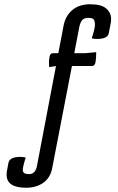

<svg xmlns="http://www.w3.org/2000/svg" viewBox="-20 -720 554 902"><path d="M101 20Q87 63 87 79Q87 98 116 98Q145 98 153 63L243 -410L211 -405Q210 -414 210 -426.5Q210 -439 213 -455Q216 -470 229 -470H254L279 -601Q288 -646 320 -673Q352 -700 404 -700Q456 -700 479 -680Q502 -660 502 -631Q502 -623 501 -615L491 -564Q486 -537 436 -537Q423 -537 411 -540Q426 -586 426 -602.5Q426 -619 421 -627.5Q416 -636 395.5 -636Q375 -636 366 -625.5Q357 -615 352 -591L329 -470H379L432 -475Q432 -449 429 -429.5Q426 -410 412 -410H318L225 71Q216 116 183 139Q150 162 103 162Q11 162 11 101Q11 94 12 86L20 44Q26 17 76 17Q88 17 101 20Z"/></svg>

Font: el_Medula One
Style: Regular
Weight: 400
Designer: Luciano Vergara
Foundry: Luciano Vergara
Version: Version 1.002 August 17, 2020